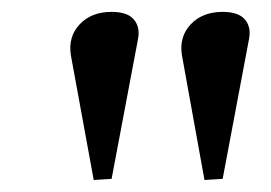

<svg xmlns="http://www.w3.org/2000/svg" viewBox="-20 -864 451 320"><path d="M320.8 -564 283.2 -772Q278.3 -802.7 297.9 -823.5Q317.4 -844.2 351.1 -844.2Q377.4 -844.2 388.2 -831.5Q398.9 -818.8 395 -798.8L351.1 -565.9ZM136.2 -564 98.1 -772Q93.3 -802.7 112.8 -823.5Q132.3 -844.2 166 -844.2Q192.4 -844.2 203.1 -831.5Q213.9 -818.8 210 -798.8L166 -565.9Z"/></svg>

Font: Laureen pro
Style: Bold
Weight: 700
Designer: Ahmed zaza
Foundry: zazatype
Version: Version 1.000